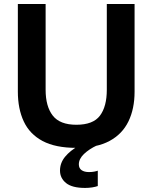

<svg xmlns="http://www.w3.org/2000/svg" viewBox="-20 -733 769 968"><path d="M365.5 12.5Q259.5 12.5 194.5 -22.2Q129.5 -57 99.8 -120.8Q70 -184.5 70 -271V-713H210V-280Q210 -196.5 246 -150.2Q282 -104 365 -104Q449.5 -104 484 -150Q518.5 -196 518.5 -280.5V-713H658.5V-270.5Q658.5 -184.5 627.5 -120.8Q596.5 -57 532 -22.2Q467.5 12.5 365.5 12.5ZM409 214.5Q343.5 214.5 313 189.8Q282.5 165 282.5 127Q282.5 88.5 308.2 57.2Q334 26 377 2V-23.5L443.5 -30L469 0Q429.5 18.5 403.5 43.2Q377.5 68 377.5 95.5Q377.5 115 391.2 124.8Q405 134.5 428.5 134.5Q444 134.5 455.2 132.2Q466.5 130 473 127.5V205Q462 209 444.8 211.8Q427.5 214.5 409 214.5Z"/></svg>

Font: Heraclito SemiBold
Style: Regular
Weight: 600
Designer: Kostas Bartsokas (font) & Cristiano Sobral (main changes)
Foundry: Kostas Bartsokas (font) & Cristiano Sobral (main changes)
Version: Version 1.00;July 8, 2020;FontCreator 13.0.0.2655 64-bit